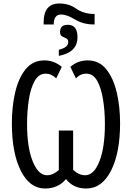

<svg xmlns="http://www.w3.org/2000/svg" viewBox="-20 -1070 772 1100"><path d="M230 -930H288Q288 -987 330 -987Q362 -987 409.5 -958.5Q457 -930 516 -930H522V-990H514Q456 -992 415.5 -1021Q375 -1050 320 -1050Q231 -1050 230 -944ZM317 -750Q424 -770 424 -857Q424 -928 368 -928Q324 -928 324 -887Q324 -868 336 -861.5Q348 -855 359.5 -850Q371 -845 371 -828Q371 -798 317 -785ZM238 10Q313 10 358 -44Q400 10 474 10Q564 10 616 -92Q668 -194 668 -364Q668 -458 649 -540Q630 -622 589 -673Q548 -724 482 -724Q426 -724 383 -687L415 -621Q440 -648 475 -648Q514 -648 537 -606.5Q560 -565 570.5 -499Q581 -433 581 -360Q581 -225 549.5 -145.5Q518 -66 468 -66Q432 -66 399 -97V-322H317V-96Q284 -66 249 -66Q200 -66 167.5 -145.5Q135 -225 135 -360Q135 -432 145 -498Q155 -564 178.5 -606Q202 -648 241 -648Q275 -648 302 -621L334 -687Q289 -724 235 -724Q168 -724 127 -673.5Q86 -623 67 -541Q48 -459 48 -364Q48 -194 99 -92Q150 10 238 10Z"/></svg>

Font: Noto Sans Display Condensed
Style: Regular
Weight: 400
Width: 3
Designer: Monotype Design Team
Foundry: Monotype Imaging Inc.
Version: Version 1.900